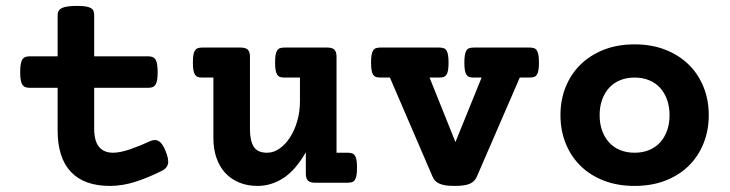

<svg xmlns="http://www.w3.org/2000/svg" viewBox="-20 -610 2438 641"><path d="M78.1 -316.9Q69.8 -316.9 64 -319.3Q58.1 -321.8 54.4 -327.6Q50.8 -333.5 49.1 -343.5Q47.4 -353.5 47.4 -369.1Q47.4 -384.8 49.1 -395Q50.8 -405.3 54.4 -411.1Q58.1 -417 64 -419.4Q69.8 -421.9 78.1 -421.9H172.4V-559.6Q172.4 -576.2 187 -583.3Q201.7 -590.3 236.8 -590.3Q254.4 -590.3 265.4 -588.6Q276.4 -586.9 283 -583.3Q289.6 -579.6 292 -573.7Q294.4 -567.9 294.4 -559.6V-421.9H475.6Q483.9 -421.9 489.7 -419.4Q495.6 -417 499.3 -411.1Q502.9 -405.3 504.6 -395Q506.3 -384.8 506.3 -369.1Q506.3 -353.5 504.6 -343.5Q502.9 -333.5 499.3 -327.6Q495.6 -321.8 489.7 -319.3Q483.9 -316.9 475.6 -316.9H294.4V-181.2Q294.4 -138.7 310.8 -119.4Q327.1 -100.1 357.4 -100.1Q369.6 -100.1 384.5 -103.3Q399.4 -106.4 415 -111.8Q430.7 -117.2 447.3 -124Q463.9 -130.9 480 -138.2Q487.3 -141.6 494.4 -142.3Q501.5 -143.1 508.1 -139.9Q514.6 -136.7 520.8 -128.7Q526.9 -120.6 532.7 -106Q544.4 -77.1 540.8 -62.5Q537.1 -47.9 521 -40Q476.6 -17.6 432.9 -3.4Q389.2 10.7 346.7 10.7Q261.2 10.7 216.8 -36.1Q172.4 -83 172.4 -174.8V-316.9Z M654.8 -351.1Q646.5 -351.1 640.6 -353Q634.8 -355 631.1 -360.6Q627.4 -366.2 625.7 -376Q624 -385.7 624 -401.4Q624 -417 625.7 -426.8Q627.4 -436.5 631.1 -441.9Q634.8 -447.3 640.6 -449.2Q646.5 -451.2 654.8 -451.2H783.7Q800.3 -451.2 807.4 -444.1Q814.5 -437 814.5 -420.4V-177.2Q814.5 -141.1 826.9 -120.6Q839.4 -100.1 871.6 -100.1Q893.6 -100.1 913.3 -114Q933.1 -127.9 948.2 -151.4Q963.4 -174.8 972.4 -205.8Q981.4 -236.8 981.4 -271.5V-351.1H929.2Q920.9 -351.1 915 -353Q909.2 -355 905.5 -360.6Q901.9 -366.2 900.1 -376Q898.4 -385.7 898.4 -401.4Q898.4 -417 900.1 -426.8Q901.9 -436.5 905.5 -441.9Q909.2 -447.3 915 -449.2Q920.9 -451.2 929.2 -451.2H1072.8Q1089.4 -451.2 1096.4 -444.1Q1103.5 -437 1103.5 -420.4V-100.1H1141.1Q1149.4 -100.1 1155.3 -98.1Q1161.1 -96.2 1164.8 -90.8Q1168.5 -85.4 1170.2 -75.7Q1171.9 -65.9 1171.9 -50.3Q1171.9 -34.7 1170.2 -24.9Q1168.5 -15.1 1164.8 -9.5Q1161.1 -3.9 1155.3 -2Q1149.4 0 1141.1 0H1031.7Q1015.1 0 1008.1 -7.1Q1001 -14.2 1001 -30.8V-101.6Q966.8 -42 926.3 -15.6Q885.7 10.7 839.8 10.7Q806.2 10.7 778.8 -0.5Q751.5 -11.7 732.4 -32.2Q713.4 -52.7 702.9 -82.3Q692.4 -111.8 692.4 -148.4V-351.1Z M1249.5 -351.1Q1241.2 -351.1 1235.4 -353Q1229.5 -355 1225.8 -360.4Q1222.2 -365.7 1220.5 -375.5Q1218.8 -385.3 1218.8 -400.9Q1218.8 -416.5 1220.5 -426.3Q1222.2 -436 1225.8 -441.7Q1229.5 -447.3 1235.4 -449.2Q1241.2 -451.2 1249.5 -451.2H1446.8Q1455.1 -451.2 1460.9 -449.2Q1466.8 -447.3 1470.5 -441.7Q1474.1 -436 1475.8 -426.3Q1477.5 -416.5 1477.5 -400.9Q1477.5 -385.3 1475.8 -375.5Q1474.1 -365.7 1470.5 -360.4Q1466.8 -355 1460.9 -353Q1455.1 -351.1 1446.8 -351.1H1414.1L1500.5 -135.7L1587.9 -351.1H1561Q1552.7 -351.1 1546.9 -353Q1541 -355 1537.4 -360.4Q1533.7 -365.7 1532 -375.5Q1530.3 -385.3 1530.3 -400.9Q1530.3 -416.5 1532 -426.3Q1533.7 -436 1537.4 -441.7Q1541 -447.3 1546.9 -449.2Q1552.7 -451.2 1561 -451.2H1748.5Q1756.8 -451.2 1762.7 -449.2Q1768.6 -447.3 1772.2 -441.7Q1775.9 -436 1777.6 -426.3Q1779.3 -416.5 1779.3 -400.9Q1779.3 -385.3 1777.6 -375.5Q1775.9 -365.7 1772.2 -360.4Q1768.6 -355 1762.7 -353Q1756.8 -351.1 1748.5 -351.1H1715.3L1572.3 -21Q1565.4 -4.4 1549.1 3.2Q1532.7 10.7 1497.6 10.7Q1480 10.7 1467.5 8.8Q1455.1 6.8 1446.5 2.9Q1438 -1 1432.6 -6.8Q1427.2 -12.7 1423.8 -21L1281.7 -351.1Z M2098.6 10.7Q2042 10.7 1996.3 -6.8Q1950.7 -24.4 1918.5 -55.9Q1886.2 -87.4 1868.7 -130.9Q1851.1 -174.3 1851.1 -225.6Q1851.1 -276.9 1868.7 -320.1Q1886.2 -363.3 1918.5 -394.8Q1950.7 -426.3 1996.3 -444.1Q2042 -461.9 2098.6 -461.9Q2155.3 -461.9 2200.9 -444.1Q2246.6 -426.3 2278.8 -394.8Q2311 -363.3 2328.6 -320.1Q2346.2 -276.9 2346.2 -225.6Q2346.2 -174.3 2328.6 -130.9Q2311 -87.4 2278.8 -55.9Q2246.6 -24.4 2200.9 -6.8Q2155.3 10.7 2098.6 10.7ZM2098.6 -351.1Q2072.3 -351.1 2050.5 -342.3Q2028.8 -333.5 2013.7 -316.9Q1998.5 -300.3 1990.2 -277.1Q1981.9 -253.9 1981.9 -225.6Q1981.9 -196.8 1990.2 -173.8Q1998.5 -150.9 2013.7 -134.3Q2028.8 -117.7 2050.5 -108.9Q2072.3 -100.1 2098.6 -100.1Q2125 -100.1 2146.7 -108.9Q2168.5 -117.7 2183.6 -134.3Q2198.7 -150.9 2207 -173.8Q2215.3 -196.8 2215.3 -225.6Q2215.3 -253.9 2207 -277.1Q2198.7 -300.3 2183.6 -316.9Q2168.5 -333.5 2146.7 -342.3Q2125 -351.1 2098.6 -351.1Z"/></svg>

Font: Courier Prime
Style: Bold
Weight: 700
Monospace: yes
Designer: Alan Dague-Greene
Foundry: Quote-Unquote Apps
Version: Version 1.202